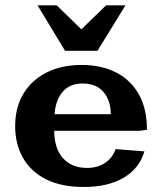

<svg xmlns="http://www.w3.org/2000/svg" viewBox="-20 -708 629 742"><path d="M304.7 14.6Q215.3 14.6 156.2 -15.9Q97.2 -46.4 67.9 -99.6Q38.6 -152.8 38.6 -220.2Q38.6 -293 70.6 -345.9Q102.5 -398.9 160.4 -428Q218.3 -457 295.4 -457Q370.6 -457 427.2 -428.7Q483.9 -400.4 515.9 -344.7Q547.9 -289.1 547.9 -206.5L521.5 -202.6H189.5Q189.9 -133.3 223.9 -96.2Q257.8 -59.1 315.9 -59.1Q357.4 -59.1 386 -78.4Q414.6 -97.7 426.8 -131.8L538.1 -123Q518.6 -56.6 457.5 -21Q396.5 14.6 304.7 14.6ZM190.9 -266.6H408.2Q408.2 -319.3 380.1 -352.3Q352.1 -385.3 299.8 -385.3Q250 -385.3 222.4 -353.5Q194.8 -321.8 190.9 -266.6ZM231.4 -511.7 125 -687.5H199.2L294.4 -594.7L390.1 -687.5H464.8L356.9 -511.7Z"/></svg>

Font: Kameron
Style: Bold
Weight: 700
Designer: Vernon Adams
Foundry: Vernon Adams
Version: Version 1.100